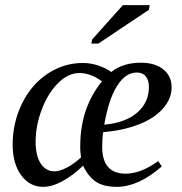

<svg xmlns="http://www.w3.org/2000/svg" viewBox="-20 -714 706 744"><path d="M645 -376V-375Q645 -332 612 -294Q578 -255 518 -232Q456 -208 380 -202Q376 -179 376 -145Q376 -41 467 -41Q526 -41 593 -90L607 -69Q516 10 433 10Q382 10 353 -9Q323 -28 302 -72Q264 -35 222 -12Q182 10 147 10Q95 10 62 -35Q29 -80 29 -154Q29 -238 65 -312Q101 -386 164 -428Q227 -470 301 -470Q332 -470 361 -460Q393 -449 411 -435Q456 -471 526 -471Q581 -471 613 -445Q645 -419 645 -376ZM191 -50H189Q212 -50 240 -65Q268 -80 294 -104Q290 -131 291 -150Q291 -294 375 -399Q331 -431 288 -431Q244 -431 205 -392Q166 -353 142 -290Q118 -227 118 -164Q118 -111 138 -80Q158 -50 191 -50ZM557 -377Q557 -403 545 -418Q533 -433 510 -433Q466 -433 433 -380Q401 -329 384 -231Q466 -238 512 -278Q557 -317 557 -377ZM334 -545 337 -561 456 -694H560L557 -676L361 -545Z"/></svg>

Font: Libra Serif Modern
Style: Italic
Weight: 400
Italic angle: -12°
Designer: Stefan Peev, Context Ltd
Foundry: Stefan Peev, Context Ltd
Version: Version 1.000